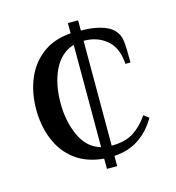

<svg xmlns="http://www.w3.org/2000/svg" viewBox="-90 -597 663 725"><g transform="rotate(-15 241.5 -235.0)"><path d="M240 50V10Q173 4 128.5 -29.5Q84 -63 62 -117Q40 -171 40 -235Q40 -300 62 -353.5Q84 -407 128.5 -441Q173 -475 240 -480V-520H280V-480Q322 -480 355 -471Q388 -462 405 -445Q424 -426 427 -398.5Q430 -371 430 -315H410Q406 -379 369.5 -409.5Q333 -440 280 -440V-30Q333 -30 366 -51Q399 -72 425 -110L445 -95Q425 -61 400 -38.5Q375 -16 345.5 -4Q316 8 280 10V50ZM240 -35V-435Q188 -419 161.5 -364.5Q135 -310 135 -235Q135 -162 161.5 -105.5Q188 -49 240 -35Z"/></g></svg>

Font: El Messiri
Style: Regular
Weight: 400
Designer: Mohamed Gaber
Foundry: Kief Type Foundry
Version: Version 2.020